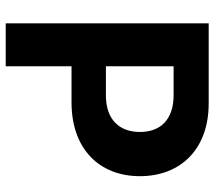

<svg xmlns="http://www.w3.org/2000/svg" viewBox="-60 -708 767 688"><g transform="rotate(90 324.0 -363.5)"><path d="M63.2 0H217V-235.8H346.2C513.5 -235.8 610.8 -335.6 610.8 -480.8C610.8 -625.4 515.3 -727.3 350.1 -727.3H63.2ZM217 -359V-601.6H320.7C409.4 -601.6 452.4 -553.3 452.4 -480.8C452.4 -408.7 409.4 -359 321.4 -359Z"/></g></svg>

Font: Margiela Sans
Style: Bold
Weight: 700
Designer: Stefan Endress, Andreas Faust
Version: Version 1.100;FEAKit 1.0